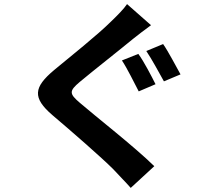

<svg xmlns="http://www.w3.org/2000/svg" viewBox="-20 -841 1040 937"><path d="M717 -718 600 -821C585 -798 552 -765 524 -738C457 -671 321 -563 244 -499C144 -415 137 -364 236 -279C327 -202 476 -72 532 -16C560 15 591 45 618 76L733 -30C634 -127 445 -274 370 -339C317 -384 317 -397 369 -441C436 -497 565 -598 629 -651C653 -670 685 -695 717 -718ZM776 -626 694 -592C721 -552 756 -487 780 -444L861 -478C840 -515 802 -589 776 -626ZM655 -578 575 -546C601 -507 636 -435 657 -395L739 -430C721 -466 682 -542 655 -578Z"/></svg>

Font: Spoqa Han Sans Neo Bold
Style: Bold
Weight: 700
Designer: [Spoqa Han Sans Neo] Dong-huui Kim  Younghwa Kang  Yujin Lee  [Noto Sans] Ryoko NISHIZUKA  (kana & ideographs); Paul D. 
Foundry: Spoqa (http://www.spoqa-han-sans.com)
Version: Version 1.100;hotconv 1.0.109;makeotfexe 2.5.65596